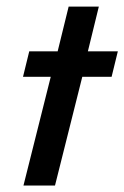

<svg xmlns="http://www.w3.org/2000/svg" viewBox="-20 -576 386 596"><path d="M52.8 0 137.5 -337.5H51.4L70.8 -416.7H159L193.1 -555.6H286.8L252.8 -416.7H345.8L326.4 -337.5H235.4L150.7 0Z"/></svg>

Font: Afacad Medium
Style: Italic
Weight: 500
Italic angle: -14°
Designer: Kristian Moeller
Foundry: Dicotype
Version: Version 1.000; ttfautohint (v1.8.4.7-5d5b)